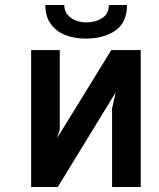

<svg xmlns="http://www.w3.org/2000/svg" viewBox="-20 -751 640 771"><path d="M105 -550H220V-230L209 -196L427 -550H545V0H430V-315L444.5 -380L212 0H105ZM162 -731H238Q238 -707.5 251.5 -691.8Q265 -676 285.2 -668.5Q305.5 -661 326 -661Q363 -661 390 -678.2Q417 -695.5 417 -731H490Q490 -660.5 443.2 -628.2Q396.5 -596 324 -596Q279.5 -596 243 -610Q206.5 -624 184.2 -654.2Q162 -684.5 162 -731Z"/></svg>

Font: JuliaMono
Style: Bold
Weight: 700
Monospace: yes
Designer: cormullion
Foundry: corm
Version: Version 0.055; ttfautohint (v1.8.4)